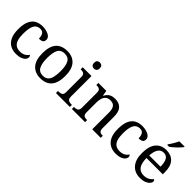

<svg xmlns="http://www.w3.org/2000/svg" viewBox="146 -1763 2770 2770"><g transform="rotate(45 1530.5 -378.0)"><path d="M283 10Q217 10 165.5 -18Q114 -46 84.5 -106.5Q55 -167 55 -265Q55 -372 84.5 -433.5Q114 -495 164.5 -520.5Q215 -546 278 -546Q320 -546 360 -535Q400 -524 426 -501.5Q452 -479 452 -444Q452 -421 442 -407Q432 -393 412.5 -387Q393 -381 363 -381Q363 -413 355.5 -439Q348 -465 330 -480.5Q312 -496 278 -496Q240 -496 211.5 -476Q183 -456 167.5 -406Q152 -356 152 -266Q152 -195 167.5 -148Q183 -101 216 -78Q249 -55 303 -55Q334 -55 360 -64Q386 -73 405.5 -89Q425 -105 436 -125Q444 -119 448.5 -109.5Q453 -100 453 -86Q453 -63 434 -41Q415 -19 377.5 -4.5Q340 10 283 10Z M779 10Q671 10 609 -59Q547 -128 547 -269Q547 -409 606.5 -477.5Q666 -546 782 -546Q890 -546 952 -477.5Q1014 -409 1014 -269Q1014 -128 954.5 -59Q895 10 779 10ZM781 -42Q831 -42 861 -67.5Q891 -93 904 -144Q917 -195 917 -269Q917 -381 886 -437Q855 -493 780 -493Q705 -493 674.5 -437Q644 -381 644 -269Q644 -157 675 -99.5Q706 -42 781 -42Z M1092 0V-42H1105Q1127 -42 1145.5 -46.5Q1164 -51 1175.5 -65.5Q1187 -80 1187 -109V-426Q1187 -456 1175.5 -470.5Q1164 -485 1145.5 -489.5Q1127 -494 1105 -494H1102V-536H1281V-114Q1281 -83 1292 -67.5Q1303 -52 1322 -47Q1341 -42 1363 -42H1376V0ZM1230 -636Q1206 -636 1189.5 -650Q1173 -664 1173 -698Q1173 -733 1189.5 -746.5Q1206 -760 1230 -760Q1253 -760 1270 -746.5Q1287 -733 1287 -698Q1287 -664 1270 -650Q1253 -636 1230 -636Z M1417 0V-42H1425Q1448 -42 1466.5 -47Q1485 -52 1496 -67.5Q1507 -83 1507 -114V-426Q1507 -456 1496 -470.5Q1485 -485 1467 -489.5Q1449 -494 1427 -494H1422V-536H1584L1597 -455H1602Q1623 -493 1646.5 -512.5Q1670 -532 1698 -539Q1726 -546 1758 -546Q1837 -546 1881.5 -499.5Q1926 -453 1926 -350V-114Q1926 -83 1935.5 -67.5Q1945 -52 1962 -47Q1979 -42 2001 -42H2006V0H1832V-345Q1832 -410 1807.5 -446Q1783 -482 1722 -482Q1677 -482 1650.5 -459.5Q1624 -437 1612.5 -400Q1601 -363 1601 -320V-109Q1601 -80 1612 -65.5Q1623 -51 1641 -46.5Q1659 -42 1681 -42H1686V0Z M2317 10Q2251 10 2199.5 -18Q2148 -46 2118.5 -106.5Q2089 -167 2089 -265Q2089 -372 2118.5 -433.5Q2148 -495 2198.5 -520.5Q2249 -546 2312 -546Q2354 -546 2394 -535Q2434 -524 2460 -501.5Q2486 -479 2486 -444Q2486 -421 2476 -407Q2466 -393 2446.5 -387Q2427 -381 2397 -381Q2397 -413 2389.5 -439Q2382 -465 2364 -480.5Q2346 -496 2312 -496Q2274 -496 2245.5 -476Q2217 -456 2201.5 -406Q2186 -356 2186 -266Q2186 -195 2201.5 -148Q2217 -101 2250 -78Q2283 -55 2337 -55Q2368 -55 2394 -64Q2420 -73 2439.5 -89Q2459 -105 2470 -125Q2478 -119 2482.5 -109.5Q2487 -100 2487 -86Q2487 -63 2468 -41Q2449 -19 2411.5 -4.5Q2374 10 2317 10Z M2813 10Q2704 10 2642.5 -62Q2581 -134 2581 -264Q2581 -404 2639 -475Q2697 -546 2803 -546Q2900 -546 2955.5 -486Q3011 -426 3011 -307V-261H2678Q2680 -152 2717.5 -102.5Q2755 -53 2827 -53Q2879 -53 2915.5 -74.5Q2952 -96 2970 -123Q2977 -120 2983 -111Q2989 -102 2989 -89Q2989 -69 2970 -46Q2951 -23 2912 -6.5Q2873 10 2813 10ZM2910 -315Q2910 -395 2885.5 -443.5Q2861 -492 2801 -492Q2746 -492 2715.5 -446.5Q2685 -401 2680 -315ZM2757 -619Q2772 -638 2788 -664Q2804 -690 2819 -717Q2834 -744 2844 -766H2951V-756Q2942 -743 2924 -723Q2906 -703 2883.5 -681Q2861 -659 2838 -639.5Q2815 -620 2795 -606H2757Z"/></g></svg>

Font: Noto Serif Tamil
Style: Regular
Weight: 400
Designer: Indian Type Foundry, Tom Grace, and the Monotype Design Team
Foundry: Monotype Imaging Inc.
Version: Version 2.003